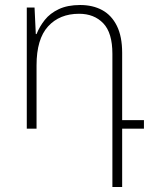

<svg xmlns="http://www.w3.org/2000/svg" viewBox="-20 -514 601 767"><path d="M429 233V-299Q429 -383 392.5 -421Q356 -459 296 -459Q218 -459 172 -408.5Q126 -358 126 -253V0H87V-484H118L123 -378H126Q138 -408 159 -434.5Q180 -461 215 -477.5Q250 -494 300 -494Q351 -494 388.5 -473.5Q426 -453 447 -410.5Q468 -368 468 -303V-34H555V0H468V233Z"/></svg>

Font: Noto Sans Armenian ExtraLight
Style: Regular
Weight: 250
Designer: Monotype Design Team
Foundry: Monotype Imaging Inc.
Version: Version 2.007